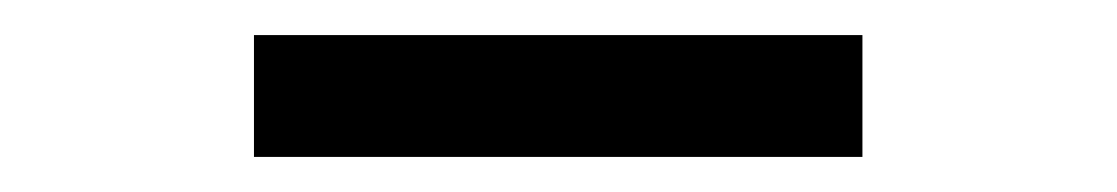

<svg xmlns="http://www.w3.org/2000/svg" viewBox="-20 -731 640 110"><path d="M474.1 -641.1V-710.9H125.5V-641.1Z"/></svg>

Font: RobotoMono Nerd Font
Style: Regular
Weight: 400
Monospace: yes
Designer: Google
Version: Version 3.000;Nerd Fonts 3.2.1